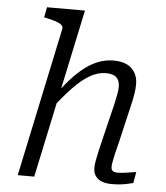

<svg xmlns="http://www.w3.org/2000/svg" viewBox="-54 -806 742 857"><g transform="rotate(5 317.5 -377.5)"><path d="M57 0H131L292 -758H122L113 -712L122 -710Q148 -705 165.5 -699Q183 -693 192 -685.5Q201 -678 198 -666ZM496 -193 533 -352Q540 -380 544 -404.5Q548 -429 548 -450Q548 -494 520.5 -520.5Q493 -547 439 -547Q400 -547 365 -532Q330 -517 297.5 -489.5Q265 -462 234 -424.5Q203 -387 172 -342L185 -313Q228 -369 265.5 -408Q303 -447 338.5 -467.5Q374 -488 410 -488Q443 -488 457.5 -473.5Q472 -459 472 -433Q472 -417 468.5 -399Q465 -381 459 -353L423 -205Q413 -164 407 -137.5Q401 -111 398 -93.5Q395 -76 395 -62Q395 -40 405.5 -25.5Q416 -11 434.5 -4Q453 3 478 3Q496 3 513 1.5Q530 0 545.5 -3.5Q561 -7 574 -10L583 -60Q573 -59 559 -56.5Q545 -54 529.5 -52Q514 -50 498 -50Q485 -50 478 -55.5Q471 -61 471 -73Q471 -81 473.5 -96Q476 -111 481.5 -134.5Q487 -158 496 -193Z"/></g></svg>

Font: Roboto Serif Light
Style: Italic
Weight: 300
Italic angle: -10°
Version: Version 1.007